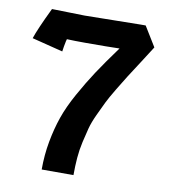

<svg xmlns="http://www.w3.org/2000/svg" viewBox="-74 -694 666 758"><g transform="rotate(10 259.0 -315.5)"><path d="M73.7 -630.9Q94.7 -630.9 140.6 -629.4Q186.5 -627.9 205.1 -627.9Q242.2 -627.9 318.4 -629.6Q394.5 -631.3 429.2 -631.3H449.2L498 -551.8Q483.4 -528.8 456.1 -486.3Q426.8 -441.4 413.1 -419.7Q399.4 -397.9 377.2 -361.1Q355 -324.2 344.7 -303Q334.5 -281.7 319.3 -249.3Q304.2 -216.8 297.6 -191.9Q291 -167 283.7 -134.8Q276.4 -102.5 273.7 -69.8Q271 -37.1 271 0H143.6Q143.6 -58.6 153.6 -112.8Q163.6 -167 179.7 -213.4Q195.8 -259.8 225.6 -313.5Q255.4 -367.2 285.6 -413.1Q315.9 -459 363.3 -523.9Q320.8 -522.5 226.1 -522.5Q183.1 -522.5 152.3 -523.9Q151.9 -523.4 149.9 -514.9Q147.9 -506.3 145.8 -493.9Q143.6 -481.4 142.6 -473.1L18.6 -504.4Q30.8 -542 73.7 -630.9Z"/></g></svg>

Font: Fantasque Sans Mono
Style: Bold
Weight: 700
Monospace: yes
Designer: Jany Belluz
Version: Version 1.8.0 ; ttfautohint (v1.8.2)